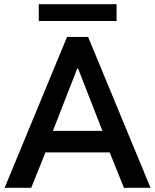

<svg xmlns="http://www.w3.org/2000/svg" viewBox="-20 -896 741 916"><path d="M299.8 -719.7H400.4L698.2 0H571.3L503.4 -168.9H196.8L128.9 0H2ZM165 -876H536.1V-795.9H165ZM468.8 -271.5 352.5 -569.3H348.6L232.4 -271.5Z"/></svg>

Font: Reddit Sans Vanilla SemiBold
Style: Regular
Weight: 600
Designer: Stephen Hutchings
Foundry: Reddit
Version: Version 1.013